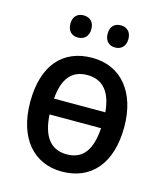

<svg xmlns="http://www.w3.org/2000/svg" viewBox="-111 -817 780 911"><g transform="rotate(15 279.0 -361.5)"><path d="M136 -679C136 -641 159 -624 187 -624C216 -624 239 -642 239 -679C239 -716 216 -733 187 -733C159 -733 136 -716 136 -679ZM319 -679C319 -642 341 -624 370 -624C398 -624 421 -642 421 -679C421 -716 398 -733 370 -733C341 -733 319 -716 319 -679ZM510 -271C510 -441 421 -549 280 -549C134 -549 48 -450 48 -271C48 -92 141 10 277 10C422 10 510 -92 510 -271ZM278 -464C357 -464 397 -409 405 -315H153C161 -413 200 -464 278 -464ZM279 -75C198 -75 158 -133 152 -237H405C398 -130 359 -75 279 -75Z"/></g></svg>

Font: Noto Sans SemiCondensed Medium
Style: Regular
Weight: 500
Width: 4
Designer: Monotype Design Team
Foundry: Monotype Imaging Inc.
Version: Version 2.013